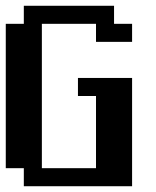

<svg xmlns="http://www.w3.org/2000/svg" viewBox="-20 -645 540 665"><path d="M0 -562.5H62.5V-625H375V-562.5H437.5V-500H312.5V-562.5H125V-62.5H312.5V-312.5H250V-375H437.5V0H62.5V-62.5H0Z"/></svg>

Font: NeoDunggeunmo Pro
Style: Regular
Weight: 400
Version: Version 1.020